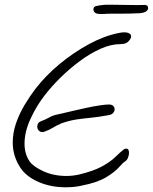

<svg xmlns="http://www.w3.org/2000/svg" viewBox="-20 -739 648 814"><path d="M258 55Q195 55 143.5 32.5Q92 10 67 -27Q50 -53 42 -79.5Q34 -106 34 -134Q34 -176 48 -216.5Q62 -257 84.5 -294.5Q107 -332 130 -362Q173 -418 232 -467Q291 -516 356.5 -551.5Q422 -587 483 -599Q497 -602 506 -602Q521 -602 528.5 -597Q536 -592 536 -585Q536 -576 525 -564Q514 -552 492 -552H491Q451 -552 407 -532.5Q363 -513 319 -480.5Q275 -448 236 -409.5Q197 -371 168 -333Q134 -289 109 -234.5Q84 -180 84 -130Q84 -86 106 -54Q122 -32 165 -12.5Q208 7 262 7Q288 7 315 1Q377 -14 412.5 -33.5Q448 -53 468.5 -73Q489 -93 505 -106Q511 -109 515 -109Q527 -109 527 -91Q527 -81 522.5 -70Q518 -59 508 -53Q501 -49 484 -29.5Q467 -10 430 12.5Q393 35 326 48Q309 52 292 53.5Q275 55 258 55ZM160 -179Q150 -179 144 -186Q138 -193 138 -202Q138 -220 156 -226Q175 -233 189.5 -241.5Q204 -250 225 -254Q225 -254 242.5 -258Q260 -262 287.5 -268.5Q315 -275 345 -281.5Q375 -288 401.5 -292Q428 -296 442 -296Q454 -296 460 -290Q466 -284 466 -276Q466 -268 460 -260.5Q454 -253 441 -251Q399 -243 367 -240Q335 -237 304.5 -232.5Q274 -228 237 -215V-214Q221 -208 206 -198.5Q191 -189 169 -181Q163 -179 160 -179ZM424 -680Q393 -678 384.5 -684Q376 -690 376 -699Q376 -710 386.5 -713Q397 -716 417 -718Q422 -719 430 -719Q438 -719 448 -719Q479 -719 522 -718Q565 -717 594 -718Q608 -718 608 -704Q608 -698 600.5 -691.5Q593 -685 573 -683Q554 -682 532 -681.5Q510 -681 490 -681Q469 -681 451.5 -681Q434 -681 424 -680Z"/></svg>

Font: Grape Nuts
Style: Regular
Weight: 400
Designer: Robert E. Leuschke
Foundry: Robert E. Leuschke
Version: Version 1.010; ttfautohint (v1.8.3)